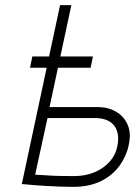

<svg xmlns="http://www.w3.org/2000/svg" viewBox="-20 -720 526 748"><path d="M359 -303H173L258 -700H214L65 -3Q69 -3 82.5 -1.5Q96 0 116.5 1.5Q137 3 162 4.5Q187 6 213.5 7Q240 8 264 8Q329 8 374.5 -15Q420 -38 446.5 -75.5Q473 -113 481 -153Q492 -200 477.5 -233.5Q463 -267 432 -285Q401 -303 359 -303ZM268 -34Q241 -34 215 -34.5Q189 -35 168 -36.5Q147 -38 133.5 -38.5Q120 -39 117 -40L165 -260H353Q373 -260 391 -254Q409 -248 421.5 -234.5Q434 -221 438.5 -200Q443 -179 437 -150Q431 -117 407.5 -90.5Q384 -64 348.5 -49Q313 -34 268 -34ZM106 -500 97 -456H333L342 -500Z"/></svg>

Font: Advent Pro Light
Style: Italic
Weight: 300
Italic angle: -12°
Version: Version 3.000